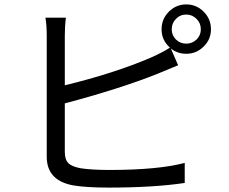

<svg xmlns="http://www.w3.org/2000/svg" viewBox="-20 -830 1040 871"><path d="M872 -651Q891 -670 891 -697Q891 -725 872 -744Q852 -764 825 -764Q797 -764 778 -744Q759 -725 759 -697Q759 -670 778 -651Q797 -632 825 -632Q852 -632 872 -651ZM274 -443Q500 -498 665 -569Q721 -594 751 -614Q713 -647 713 -697Q713 -744 746 -777Q779 -810 825 -810Q871 -810 904 -777Q937 -744 937 -697Q937 -651 904 -619Q871 -586 825 -586Q785 -586 755 -610L788 -534Q715 -503 694 -495Q526 -428 274 -361V-141Q274 -105 291 -89Q305 -75 344 -67Q394 -59 476 -59Q697 -59 818 -91V0Q677 21 472 21Q371 21 312 11Q192 -11 192 -119V-669Q192 -716 186 -750H279Q274 -712 274 -669Z"/></svg>

Font: 思源黑体R
Style: Regular
Weight: 400
Designer: Ryoko NISHIZUKA  (kana & ideographs); Paul D. Hunt (Latin, Greek & Cyrillic); Wenlong ZHANG  (bopomofo); Sandoll Communi
Foundry: Adobe Systems Incorporated
Version: Version 1.00 June 24, 2014, initial release